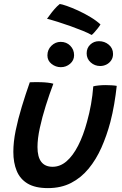

<svg xmlns="http://www.w3.org/2000/svg" viewBox="-20 -940 629 986"><path d="M459 -496.5Q469 -499.5 486.8 -501.2Q504.5 -503 521.5 -503Q535.5 -503 552.8 -502Q570 -501 579.5 -499Q574.5 -453 566.5 -405.8Q558.5 -358.5 546.5 -312.5Q528 -243 500.8 -181.8Q473.5 -120.5 435 -73.8Q396.5 -27 345 -0.5Q293.5 26 226 26Q161 26 122 2.8Q83 -20.5 65.8 -62.5Q48.5 -104.5 48.5 -160Q48.5 -211 60.5 -269.8Q72.5 -328.5 91.8 -391.8Q111 -455 133 -517.5Q143.5 -518 159.5 -518.2Q175.5 -518.5 189 -518Q207.5 -517.5 225.2 -515.5Q243 -513.5 254 -510Q233.5 -456 215 -397Q196.5 -338 184.5 -283Q172.5 -228 172.5 -185Q172.5 -134 192 -108.8Q211.5 -83.5 250 -83.5Q289 -83.5 321.8 -111.8Q354.5 -140 381.2 -192Q408 -244 427 -315Q439.5 -359.5 447.5 -405Q455.5 -450.5 459 -496.5ZM292.5 -595Q266 -595 244.8 -611.8Q223.5 -628.5 223.5 -655.5Q223.5 -685 244 -705Q264.5 -725 291.5 -725Q321.5 -725 341 -705Q360.5 -685 360.5 -656.5Q360.5 -630 340 -612.5Q319.5 -595 292.5 -595ZM494.5 -601Q466.5 -601 445.8 -619.5Q425 -638 425 -666Q425 -693.5 443.5 -711Q462 -728.5 488 -728.5Q517.5 -728.5 539 -710.2Q560.5 -692 560.5 -663Q560.5 -644 551 -630Q541.5 -616 526.5 -608.5Q511.5 -601 494.5 -601ZM287 -919.5Q297.5 -918.5 323.2 -909.5Q349 -900.5 381.2 -885.8Q413.5 -871 444.2 -852.5Q475 -834 496 -814.5Q490.5 -805 481 -793.2Q471.5 -781.5 463 -772Q454.5 -762.5 450.5 -760.5Q434 -770 405.2 -781.8Q376.5 -793.5 343 -805.5Q309.5 -817.5 277.5 -827.5Q245.5 -837.5 221.5 -843.5Q226 -849.5 235.8 -863Q245.5 -876.5 259 -892.2Q272.5 -908 287 -919.5Z"/></svg>

Font: Grandstander Thin Medium
Style: Italic
Weight: 500
Italic angle: -15°
Version: Version 1.200